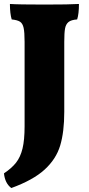

<svg xmlns="http://www.w3.org/2000/svg" viewBox="-35 -699 448 968"><path d="M22 249Q-10 225 -15 175Q24 149 46 121Q68 93 78.5 50Q89 7 89 -62V-488Q89 -537 84 -559Q79 -581 66 -589.5Q53 -598 24 -601Q15 -631 15 -679Q57 -676 189 -676Q318 -676 363 -679Q363 -629 354 -601Q324 -599 310.5 -588Q297 -577 293 -555.5Q289 -534 289 -488V-135Q289 -34 268.5 34.5Q248 103 190 156Q132 209 22 249Z"/></svg>

Font: Vollkorn SC Black
Style: Regular
Weight: 900
Designer: Friedrich Althausen
Foundry: Friedrich Althausen
Version: Version 4.015